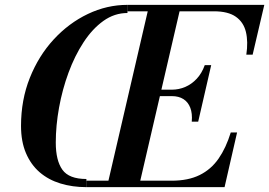

<svg xmlns="http://www.w3.org/2000/svg" viewBox="-20 -770 1108 790"><path d="M504.5 -750Q420 -750 341.5 -712.5Q263 -675 201 -607.8Q139 -540.5 102.8 -449.8Q66.5 -359 66.5 -252Q66.5 -187.5 86.8 -140Q107 -92.5 143.2 -61.2Q179.5 -30 228.8 -15Q278 0 335.5 0V-33.5Q264 -33.5 236.8 -71.5Q209.5 -109.5 209.5 -183.5Q209.5 -253 223 -327.5Q236.5 -402 262 -471.2Q287.5 -540.5 323.8 -596Q360 -651.5 405.5 -684Q451 -716.5 504.5 -716.5ZM420 0 594 -750H725L551 0ZM335 0V-26.5H686Q754.5 -26.5 801.5 -49.8Q848.5 -73 879.2 -117.2Q910 -161.5 929.5 -225H955.5L904 0ZM769 -269.5Q772 -303 763 -326.5Q754 -350 734.8 -362.2Q715.5 -374.5 687 -374.5H619V-401H687Q715.5 -401 742 -412.2Q768.5 -423.5 789.5 -446Q810.5 -468.5 822.5 -502H849L795.5 -269.5ZM993.5 -545Q1001.5 -598.5 991.8 -638.8Q982 -679 950.2 -701.2Q918.5 -723.5 860 -723.5H504V-750H1067.5L1019.5 -545Z"/></svg>

Font: Bodoni Moda 9pt SemiBold
Style: Italic
Weight: 600
Italic angle: -13°
Designer: Owen Earl
Foundry: indestructible type
Version: Version 2.004